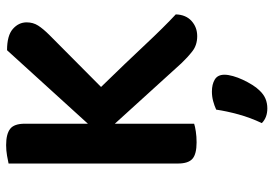

<svg xmlns="http://www.w3.org/2000/svg" viewBox="-153 -502 893 627"><g transform="rotate(-90 293.5 -188.5)"><path d="M203 -260V-1Q194 2 177.5 4.5Q161 7 142 7Q104 7 88.5 -6.5Q73 -20 73 -54V-607Q81 -609 98.5 -612Q116 -615 133 -615Q169 -615 186 -602Q203 -589 203 -554V-348L443 -612Q491 -612 512.5 -593Q534 -574 534 -548Q534 -527 523.5 -510.5Q513 -494 492 -473L323 -305Q401 -225 460 -162Q519 -99 560 -61Q559 -28 538.5 -9.5Q518 9 489 9Q460 9 440 -6.5Q420 -22 401 -42ZM312 212Q299 226 284.5 232Q270 238 253 238Q223 238 205 220Q223 182 233.5 143.5Q244 105 249 71Q262 65 277 61Q292 57 308 57Q332 57 347.5 66.5Q363 76 363 98Q363 110 358.5 126Q354 142 346.5 158Q339 174 330 188.5Q321 203 312 212Z"/></g></svg>

Font: Baloo Thambi 2 SemiBold
Style: Regular
Weight: 600
Designer: Aadarsh Rajan and Ek Type
Foundry: Ek Type
Version: Version 1.640;hotconv 1.0.111;makeotfexe 2.5.65597; ttfautoh